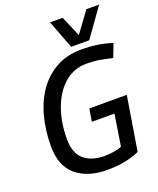

<svg xmlns="http://www.w3.org/2000/svg" viewBox="-167 -1023 931 1132"><g transform="rotate(-20 298.5 -456.5)"><path d="M308 10Q186 10 114 -50.5Q42 -111 42 -234Q42 -333 65 -419.5Q88 -506 134 -571Q180 -636 248 -673Q316 -710 404 -710Q512 -710 597 -681L565 -598Q526 -608 488.5 -614.5Q451 -621 406 -621Q326 -621 267.5 -571Q209 -521 177 -435Q145 -349 145 -242Q145 -152 193 -112.5Q241 -73 319 -73Q353 -73 381.5 -78Q410 -83 429 -91L460 -288H318L331 -367H566L511 -29Q476 -12 424 -1Q372 10 308 10ZM595 -923 468 -745H355L287 -923H366L421 -795L515 -923Z"/></g></svg>

Font: Georama Medium
Style: Italic
Weight: 500
Italic angle: -9°
Designer: Jean-Baptiste Levee
Foundry: Production Type
Version: Version 1.000